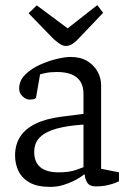

<svg xmlns="http://www.w3.org/2000/svg" viewBox="-20 -726 510 752"><path d="M177 6Q126 6 96 -11Q66 -28 52.5 -56Q39 -84 39 -117Q39 -158 58 -189Q77 -220 117.5 -240.5Q158 -261 221 -269L307 -280V-358Q307 -389 294 -408Q281 -427 258 -435.5Q235 -444 203 -444Q177 -444 158 -440Q139 -436 137 -435L121 -343Q121 -342 116 -339Q111 -336 95 -336Q82 -336 68.5 -348.5Q55 -361 55 -379Q55 -410 78.5 -433.5Q102 -457 136.5 -472.5Q171 -488 204 -495.5Q237 -503 256 -503Q296 -503 322.5 -486.5Q349 -470 362.5 -445Q376 -420 376 -393V-65L446 -51V-16Q444 -15 432 -10Q420 -5 400.5 -0.5Q381 4 354 4Q330 4 321 -12Q312 -28 312 -42H308Q292 -29 271 -18.5Q250 -8 226.5 -1Q203 6 177 6ZM210 -51Q253 -51 281 -61.5Q309 -72 307 -71V-238Q244 -234 201 -222Q158 -210 136 -188Q114 -166 114 -131Q114 -51 210 -51ZM238 -546Q225 -546 211.5 -556Q198 -566 189 -574L92 -674L124 -705L245 -615L361 -706L384 -676L287 -574Q277 -563 264.5 -554.5Q252 -546 238 -546Z"/></svg>

Font: Faustina Light Light
Style: Regular
Weight: 300
Version: Version 1.200